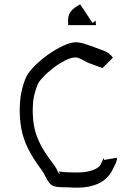

<svg xmlns="http://www.w3.org/2000/svg" viewBox="-20 -855 605 886"><path d="M338 11Q330 11 311 10.5Q292 10 283 9Q279 9 265 9Q251 9 236 6Q221 3 213 -5Q200 -19 191 -38Q182 -57 171 -72Q132 -124 110 -168.5Q88 -213 79.5 -256Q71 -299 71 -347Q71 -425 97 -491Q107 -517 135.5 -546.5Q164 -576 200.5 -602Q237 -628 272 -644Q307 -660 329 -660Q349 -660 374.5 -651.5Q400 -643 416 -637Q435 -630 460 -620.5Q485 -611 501 -589L453 -541L395 -562Q382 -567 361.5 -578.5Q341 -590 329 -590Q308 -590 280.5 -576Q253 -562 225.5 -541Q198 -520 178 -498.5Q158 -477 153 -463Q141 -433 136 -406Q131 -379 131 -347Q131 -306 138 -269Q145 -232 165 -192Q185 -152 223 -102Q237 -84 241 -75.5Q245 -67 247.5 -62Q250 -57 257 -49Q250 -66 255 -64Q260 -62 288 -60Q296 -60 313.5 -59.5Q331 -59 338 -59Q376 -59 405.5 -69Q435 -79 444 -95Q455 -117 457.5 -123.5Q460 -130 460 -117L520 -127Q520 -112 510 -93Q500 -74 497 -67Q475 -27 434 -8Q393 11 338 11ZM295 -739Q295 -742 294.5 -747.5Q294 -753 294 -760Q294 -786 307.5 -803Q321 -820 350 -835L407 -749Q410 -751 414.5 -754.5Q419 -758 421 -760Q421 -756 422 -751.5Q423 -747 423 -739Z"/></svg>

Font: Syne Tactile
Style: Regular
Weight: 400
Designer: Lucas Descroix
Foundry: Bonjour Monde
Version: Version 2.100; ttfautohint (v1.8.3)